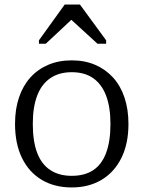

<svg xmlns="http://www.w3.org/2000/svg" viewBox="-20 -812 629 843"><path d="M544 -268Q544 -181 513 -118.5Q482 -56 426 -22.5Q370 11 295 11Q219 11 163 -22.5Q107 -56 76.5 -118.5Q46 -181 46 -268Q46 -333 63.5 -384.5Q81 -436 113.5 -472Q146 -508 192 -527.5Q238 -547 295 -547Q352 -547 397.5 -527.5Q443 -508 476 -472Q509 -436 526.5 -384Q544 -332 544 -268ZM124 -268Q124 -192 143 -141.5Q162 -91 200.5 -65.5Q239 -40 295 -40Q352 -40 389.5 -65Q427 -90 446 -141Q465 -192 465 -268Q465 -341 446 -391.5Q427 -442 389.5 -468.5Q352 -495 295 -495Q239 -495 200.5 -468.5Q162 -442 143 -391.5Q124 -341 124 -268ZM331 -792H264L151 -635V-620H181L322 -752L266 -750L408 -620H446V-635Z"/></svg>

Font: Roboto Serif SemiCondensed Light
Style: Regular
Weight: 300
Width: 4
Designer: Greg Gazdowicz
Foundry: Commercial Type
Version: Version 1.007